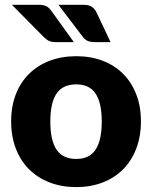

<svg xmlns="http://www.w3.org/2000/svg" viewBox="-20 -756 621 784"><path d="M291.5 -526.5Q350.5 -526.5 399 -508Q447.5 -489.5 482.2 -455Q517 -420.5 536.2 -371.2Q555.5 -322 555.5 -260.5Q555.5 -198.5 536.2 -148.8Q517 -99 482.2 -64.2Q447.5 -29.5 399 -10.8Q350.5 8 291.5 8Q232 8 183.2 -10.8Q134.5 -29.5 99.2 -64.2Q64 -99 44.8 -148.8Q25.5 -198.5 25.5 -260.5Q25.5 -322 44.8 -371.2Q64 -420.5 99.2 -455Q134.5 -489.5 183.2 -508Q232 -526.5 291.5 -526.5ZM291.5 -107Q345 -107 370.2 -144.8Q395.5 -182.5 395.5 -259.5Q395.5 -336.5 370.2 -374Q345 -411.5 291.5 -411.5Q236.5 -411.5 211 -374Q185.5 -336.5 185.5 -259.5Q185.5 -182.5 211 -144.8Q236.5 -107 291.5 -107ZM318.5 -736.5Q342 -736.5 354 -728.8Q366 -721 373.5 -706.5L431.5 -584H368.5Q351 -584 339.8 -588.2Q328.5 -592.5 318.5 -605L218.5 -736.5ZM138.5 -736.5Q150 -736.5 158.2 -734.5Q166.5 -732.5 172.8 -728.5Q179 -724.5 183.8 -719Q188.5 -713.5 193.5 -706.5L281.5 -584H208.5Q191 -584 180.5 -588.8Q170 -593.5 158.5 -605L28.5 -736.5Z"/></svg>

Font: Lato 2
Style: Regular
Weight: 900
Designer: Lukasz Dziedzic with Adam Twardoch and Botio Nikoltchev
Foundry: tyPoland Lukasz Dziedzic
Version: Version 2.015; 2015-08-06; http://www.latofonts.com/